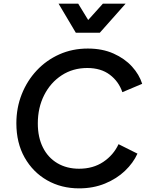

<svg xmlns="http://www.w3.org/2000/svg" viewBox="-20 -1024 832 1056"><path d="M415 12Q317 12 239 -32.5Q161 -77 115.5 -157.5Q70 -238 70 -346Q70 -431 99.5 -505.5Q129 -580 182 -636.5Q235 -693 306.5 -725Q378 -757 463 -757Q543 -757 604.5 -729.5Q666 -702 706 -658Q746 -614 762 -563L653 -517Q633 -576 584 -613Q535 -650 460 -650Q381 -650 319.5 -610Q258 -570 223 -501Q188 -432 188 -345Q188 -269 216 -213Q244 -157 295.5 -126.5Q347 -96 415 -96Q492 -96 548 -133.5Q604 -171 632 -231L736 -179Q713 -128 667.5 -84.5Q622 -41 557.5 -14.5Q493 12 415 12ZM397 -844 302 -1004H410L465 -914L546 -1004H671L529 -844Z"/></svg>

Font: Plus Jakarta Sans SemiBold
Style: Italic
Weight: 600
Italic angle: -8°
Designer: Gumpita Rahayu
Foundry: Tokotype
Version: Version 2.071; ttfautohint (v1.8.4.7-5d5b);gftools[0.9.29]